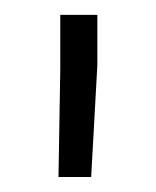

<svg xmlns="http://www.w3.org/2000/svg" viewBox="-20 -770 210 258"><path d="M110.8 -750V-682.1L102.5 -532.2H58.6L61 -677.2V-750Z"/></svg>

Font: Vazirmatn RD UI FD ExtraLight
Style: Regular
Weight: 200
Designer: Saber Rastikerdar
Foundry: Saber Rastikerdar
Version: Version 33.003